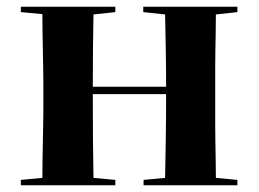

<svg xmlns="http://www.w3.org/2000/svg" viewBox="-20 -559 769 571"><path d="M686 -523 622 -516Q622 -492 621.5 -464Q621 -436 620.5 -408.5Q620 -381 620 -355Q620 -329 620 -308V-238Q620 -217 620 -191Q620 -165 620.5 -137.5Q621 -110 621.5 -82Q622 -54 622 -30L686 -24V-8H407V-24L471 -30Q472 -79 473 -144Q474 -209 474 -279H256Q256 -209 256.5 -144Q257 -79 258 -30L323 -24V-8H42V-24L106 -30Q106 -54 106.5 -82Q107 -110 107.5 -137.5Q108 -165 108.5 -191Q109 -217 109 -238V-308Q109 -329 108.5 -355Q108 -381 107.5 -408.5Q107 -436 106.5 -464Q106 -492 106 -517L42 -523V-539H323V-523L258 -516Q257 -469 256.5 -411.5Q256 -354 256 -301H474Q474 -354 473 -411.5Q472 -469 471 -516L406 -523V-539H686Z"/></svg>

Font: XinYuGongZhangJiaSongA
Style: Regular
Weight: 900
Designer: XinYuGong
Foundry: Adobe Systems Incorporated
Version: Version 1.00